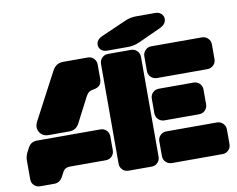

<svg xmlns="http://www.w3.org/2000/svg" viewBox="-91 -1012 1397 1134"><g transform="rotate(-10 607.5 -445.0)"><path d="M715.8 -720.2H588.9Q567.4 -720.2 553.7 -732.7Q540 -745.1 540 -763.2Q540 -779.8 549.6 -791.3Q559.1 -802.7 580.1 -812L726.1 -876Q758.3 -890.1 791 -890.1H908.2Q929.2 -890.1 943.1 -877.2Q957 -864.3 957 -846.2Q957 -814.9 918.9 -796.9L783.2 -734.9Q750 -720.2 715.8 -720.2ZM108.9 -378.9 254.9 -655.8Q267.1 -679.2 283 -689.7Q298.8 -700.2 323.2 -700.2H469.2Q490.7 -700.2 505.4 -685.3Q520 -670.4 520 -648.9V-563Q520 -516.1 471.2 -508.8Q452.6 -505.9 442.6 -498.8Q432.6 -491.7 423.8 -475.1L346.2 -325.2Q327.1 -289.1 286.1 -289.1H163.1Q126 -289.1 108.9 -317.4Q91.8 -345.7 108.9 -378.9ZM779.8 -648.9V-50.8Q779.8 -29.3 765.1 -14.6Q750.5 0 729 0H590.8Q569.3 0 554.7 -14.6Q540 -29.3 540 -50.8V-648.9Q540 -670.4 554.7 -685.3Q569.3 -700.2 590.8 -700.2H729Q750.5 -700.2 765.1 -685.3Q779.8 -670.4 779.8 -648.9ZM1153.8 -509.8H851.1Q829.6 -509.8 814.7 -524.7Q799.8 -539.6 799.8 -561V-648.9Q799.8 -670.4 814.7 -685.3Q829.6 -700.2 851.1 -700.2H1153.8Q1175.3 -700.2 1190.2 -685.3Q1205.1 -670.4 1205.1 -648.9V-561Q1205.1 -539.6 1190.2 -524.7Q1175.3 -509.8 1153.8 -509.8ZM799.8 -307.1V-395Q799.8 -416.5 814.7 -431.2Q829.6 -445.8 851.1 -445.8H1059.1Q1080.6 -445.8 1095.2 -431.2Q1109.9 -416.5 1109.9 -395V-307.1Q1109.9 -285.6 1095.2 -270.8Q1080.6 -255.9 1059.1 -255.9H851.1Q829.6 -255.9 814.7 -270.8Q799.8 -285.6 799.8 -307.1ZM88.9 -269H469.2Q490.7 -269 505.4 -254.2Q520 -239.3 520 -217.8V-134.8Q520 -113.3 505.4 -98.6Q490.7 -84 469.2 -84H253.9Q222.7 -84 210 -58.1L196.8 -33.2Q179.2 0 145 0H61Q39.6 0 24.7 -14.6Q9.8 -29.3 9.8 -50.8V-162.1Q9.8 -188.5 22 -211.9L35.2 -236.8Q52.2 -269 88.9 -269ZM1205.1 -139.2V-50.8Q1205.1 -29.3 1190.2 -14.6Q1175.3 0 1153.8 0H851.1Q829.6 0 814.7 -14.6Q799.8 -29.3 799.8 -50.8V-139.2Q799.8 -160.6 814.7 -175.3Q829.6 -189.9 851.1 -189.9H1153.8Q1175.3 -189.9 1190.2 -175.3Q1205.1 -160.6 1205.1 -139.2Z"/></g></svg>

Font: Nastup Soft
Style: Regular
Weight: 400
Designer: Maksym Kobuzan
Foundry: Zakznak
Version: Version 1.020;hotconv 1.0.109;makeotfexe 2.5.65596